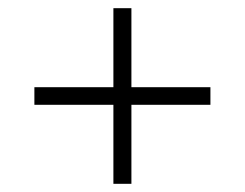

<svg xmlns="http://www.w3.org/2000/svg" viewBox="-20 -592 599 469"><path d="M257 -143V-336H64V-379H257V-572H301V-379H494V-336H301V-143Z"/></svg>

Font: Noto Serif Gujarati Light
Style: Regular
Weight: 300
Version: Version 2.102